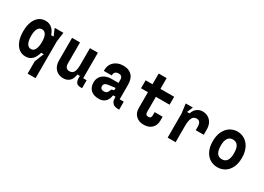

<svg xmlns="http://www.w3.org/2000/svg" viewBox="-11 -1567 3622 2634"><g transform="rotate(30 1800.0 -250.0)"><path d="M406 200V6L464.6 -141H424.6Q404.2 -66.2 364.6 -27.1Q325 12 260 12Q202.4 12 157.7 -21.7Q113 -55.4 88 -119.7Q63 -184 63 -272Q63 -361 88 -424Q113 -487 157.5 -519.5Q202 -552 260 -552Q316 -552 358.8 -517.9Q401.6 -483.8 421.6 -418H461.6L418 -517.6V-530H552L532 -384V200ZM189 -272Q189 -193.4 212 -153.7Q235 -114 274.8 -114Q301.4 -114 320.3 -131.5Q339.2 -149 349.6 -184.1Q360 -219.2 360 -272Q360 -350.4 337.6 -388.2Q315.2 -426 274.8 -426Q234.4 -426 211.7 -388Q189 -350 189 -272Z M689 -174V-530H815V-199.2Q815 -159.6 831.8 -136.8Q848.6 -114 886.4 -114Q913.2 -114 932.4 -128.2Q951.6 -142.4 961.8 -174.9Q972 -207.4 972 -260.8V-530H1098V-126H1153V0H1129Q1077.6 0 1058.9 -30.5Q1040.2 -61 1042.6 -108L1043.6 -131H1003.6Q992 -52.6 953 -20.3Q914 12 861 12Q812.2 12 773.3 -8.8Q734.4 -29.6 711.7 -71.3Q689 -113 689 -174Z M1741 0H1717Q1664 0 1637 -28.3Q1610 -56.6 1610 -100V-128H1570Q1562.6 -62.4 1524.3 -25.2Q1486 12 1424 12Q1336 12 1292.5 -31.5Q1249 -75 1249 -150Q1249 -194.2 1270.8 -231.3Q1292.6 -268.4 1336.6 -290.7Q1380.6 -313 1444 -313H1550V-363Q1550 -395.6 1534.2 -410.8Q1518.4 -426 1488.6 -426Q1452.4 -426 1435.2 -407.4Q1418 -388.8 1418 -355H1292Q1292 -450.4 1348.2 -501.2Q1404.4 -552 1494 -552Q1579.2 -552 1627.6 -502.3Q1676 -452.6 1676 -355V-126H1741ZM1509 -183.8 1550 -198V-233.8L1432.8 -218.2Q1402.8 -213.8 1388 -197.4Q1373.2 -181 1375 -157.8Q1377.4 -131.2 1396.2 -119.9Q1415 -108.6 1444.4 -112.2Q1471.4 -115.2 1485.2 -133.4Q1499 -151.6 1509 -183.8Z M2306 -214V-154Q2306 -77 2259.3 -32.5Q2212.6 12 2135 12Q2056.8 12 2009.9 -32.5Q1963 -77 1963 -154V-404H1854V-530H1963V-700H2089V-530H2306V-404H2089V-167.2Q2089 -139.2 2099.2 -126.9Q2109.4 -114.6 2135 -114.6Q2160.2 -114.6 2170.1 -126.9Q2180 -139.2 2180 -167.2V-214Z M2509 -384 2489 -530H2602L2563.2 -438H2603.2Q2622.4 -499 2662.4 -525.5Q2702.4 -552 2746 -552Q2797.2 -552 2836.4 -528.8Q2875.6 -505.6 2896.8 -463.6Q2918 -421.6 2918 -366V-281H2792V-330Q2792 -380.4 2775.2 -403.2Q2758.4 -426 2723 -426Q2697 -426 2677.4 -411.2Q2657.8 -396.4 2646.4 -361.1Q2635 -325.8 2635 -267V0H2509Z M3300 -426Q3248.4 -426 3221.7 -387.2Q3195 -348.4 3195 -269Q3195 -189.6 3221.7 -151.8Q3248.4 -114 3300 -114Q3351.6 -114 3378.3 -151.8Q3405 -189.6 3405 -269Q3405 -348.4 3378.3 -387.2Q3351.6 -426 3300 -426ZM3300 -552Q3363 -552 3415.5 -519.2Q3468 -486.4 3499.5 -422.4Q3531 -358.4 3531 -269Q3531 -177.6 3499.8 -114.3Q3468.6 -51 3416.1 -19.5Q3363.6 12 3300 12Q3236.4 12 3183.9 -19.5Q3131.4 -51 3100.2 -114.3Q3069 -177.6 3069 -269Q3069 -358.4 3100.5 -422.4Q3132 -486.4 3184.5 -519.2Q3237 -552 3300 -552Z"/></g></svg>

Font: Fliege Mono Thin
Style: Regular
Weight: 100
Version: Version 0.020;Glyphs 3.3 (3306)